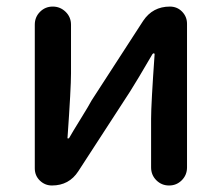

<svg xmlns="http://www.w3.org/2000/svg" viewBox="-20 -570 681 590"><path d="M139.6 0Q118.2 0 102.5 -15.1Q86.9 -30.3 86.9 -52.7V-494.1Q86.9 -517.6 103 -533.7Q119.1 -549.8 142.1 -549.8Q165 -549.8 181.6 -533.7Q198.2 -517.6 198.2 -494.1V-344.7Q198.2 -298.8 187.5 -147.5Q186.5 -144.5 189.5 -144.5Q192.4 -144.5 193.4 -147.5Q202.1 -163.1 227.5 -204.1Q252.9 -245.1 261.7 -261.7L419.9 -505.9Q449.2 -549.8 502 -549.8Q524.4 -549.8 539.6 -534.2Q554.7 -518.6 554.7 -497.1V-55.7Q554.7 -32.2 538.6 -16.1Q522.5 0 499.5 0Q476.6 0 460.4 -16.1Q444.3 -32.2 444.3 -55.7V-205.1Q444.3 -250 455.1 -403.3Q455.1 -406.2 452.6 -406.2Q450.2 -406.2 448.2 -403.3Q400.4 -321.3 379.9 -289.1L220.7 -43.9Q192.4 0 139.6 0Z"/></svg>

Font: Gen Jyuu Gothic Medium
Style: Regular
Weight: 500
Designer: [Source Han Sans]
Ryoko NISHIZUKA  (kana & ideographs); Paul D. Hunt (Latin, Greek & Cyrillic); Wenlong ZHANG  (bopomofo
Version: Version 1.002.20150607